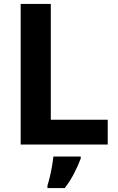

<svg xmlns="http://www.w3.org/2000/svg" viewBox="-20 -734 599 975"><path d="M85 0V-714H238V-126H527V0ZM390 71Q377 106 357 145Q337 184 309 221H221V208Q227 189 233.5 162Q240 135 244.5 108Q249 81 251 61H390Z"/></svg>

Font: Noto Sans Meetei Mayek
Style: Bold
Weight: 700
Designer: Monotype Design Team and Neelakash Kshetrimayum
Foundry: Monotype Imaging Inc.
Version: Version 2.002; ttfautohint (v1.8.4.7-5d5b)